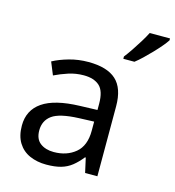

<svg xmlns="http://www.w3.org/2000/svg" viewBox="-114 -862 882 968"><g transform="rotate(15 327.0 -378.0)"><path d="M288 -545Q386 -545 433 -502Q480 -459 480 -365V0H416L399 -76H395Q372 -47 347.5 -27.5Q323 -8 291.5 1Q260 10 215 10Q167 10 128.5 -7Q90 -24 68 -59.5Q46 -95 46 -149Q46 -229 109 -272.5Q172 -316 303 -320L394 -323V-355Q394 -422 365 -448Q336 -474 283 -474Q241 -474 203 -461.5Q165 -449 132 -433L105 -499Q140 -518 188 -531.5Q236 -545 288 -545ZM314 -259Q214 -255 175.5 -227Q137 -199 137 -148Q137 -103 164.5 -82Q192 -61 235 -61Q303 -61 348 -98.5Q393 -136 393 -214V-262ZM654 -766V-756Q645 -742 628 -722Q611 -702 590.5 -680.5Q570 -659 549.5 -639.5Q529 -620 511 -606H453V-618Q468 -637 485.5 -663Q503 -689 520 -716.5Q537 -744 548 -766Z"/></g></svg>

Font: Noto Sans Georgian
Style: Regular
Weight: 400
Designer: Monotype Design Team, Akaki Razmadze
Foundry: Google LLC
Version: Version 2.002